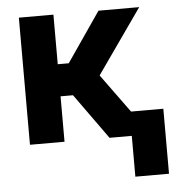

<svg xmlns="http://www.w3.org/2000/svg" viewBox="-51 -579 752 798"><g transform="rotate(-5 325.0 -179.5)"><path d="M56.9 -530.3H201.1V-323.4H247L389.1 -530.3H559L370.4 -261.8L560.8 0H388.9L253 -189.5H201.1V0H56.9ZM622.1 170.3H481.7V-100.9H622.1Z"/></g></svg>

Font: WEMIX Pretendard Variable
Style: Regular
Weight: 400
Designer: Base glyphs from Inter by Rasmus Andersson; Hangeul glyphs from Noto Sans CJK(Source Han Sans) by Jang Soo-young and Kan
Foundry: Kil Hyung-jin
Version: Version 1.000;Glyphs 3.2 (3208)